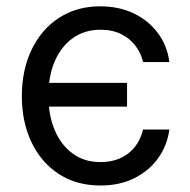

<svg xmlns="http://www.w3.org/2000/svg" viewBox="-20 -568 595 600"><path d="M293.9 11.7Q218.8 11.7 163.6 -24.4Q108.4 -60.5 78.4 -123.5Q48.3 -186.5 48.3 -267.6Q48.3 -349.6 78.9 -413.1Q109.4 -476.6 164.8 -512.5Q220.2 -548.3 293 -548.3Q351.1 -548.3 397 -526.6Q442.9 -504.9 472.7 -465.6Q502.4 -426.3 509.3 -374H427.2Q420.9 -401.4 403.8 -424.3Q386.7 -447.3 359.1 -461.2Q331.5 -475.1 293.9 -475.1Q245.1 -475.1 208.5 -449.5Q171.9 -423.8 151.6 -377.7Q131.3 -331.5 131.3 -269.5Q131.3 -207 151.4 -160.4Q171.4 -113.8 207.8 -87.6Q244.1 -61.5 293.9 -61.5Q346.2 -61.5 381.1 -88.9Q416 -116.2 426.8 -163.1H509.3Q502.4 -112.8 473.9 -73.2Q445.3 -33.7 399.4 -11Q353.5 11.7 293.9 11.7ZM116.7 -234.9V-309.1H377V-234.9Z"/></svg>

Font: V-Inter
Style: Regular-375
Weight: 375
Designer: Rasmus Andersson
Foundry: rsms
Version: Version 4.000;git-4146feb